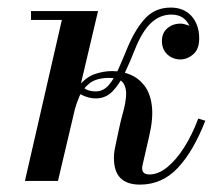

<svg xmlns="http://www.w3.org/2000/svg" viewBox="-20 -490 599 520"><path d="M47.5 0 147.5 -436H64V-460H245.5L137 0ZM359 10Q324 10 306.2 -7.8Q288.5 -25.5 288.5 -63Q288.5 -67 289 -73.8Q289.5 -80.5 290.5 -85L302 -139.5Q306.5 -161.5 313.2 -185.5Q320 -209.5 321.5 -230.8Q323 -252 313.5 -265.5Q304 -279 276 -279Q240.5 -279 221.8 -263.8Q203 -248.5 194.5 -227.8Q186 -207 181.5 -190H164.5Q175.5 -236 195 -259Q214.5 -282 237.8 -289.8Q261 -297.5 283.5 -297.5Q309.5 -297.5 332.5 -288Q355.5 -278.5 371.2 -258Q387 -237.5 391.2 -203.8Q395.5 -170 384 -121L366 -42.5Q365 -38.5 365 -34Q365 -17.5 385 -17.5Q408.5 -17.5 432.8 -37Q457 -56.5 478.8 -90.8Q500.5 -125 517 -169L536 -163Q504 -80.5 461.5 -35.2Q419 10 359 10ZM239.5 -223.5Q226.5 -223.5 214 -227.8Q201.5 -232 194.5 -237.5L202 -256.5Q208 -250 217.2 -246.2Q226.5 -242.5 239.5 -242.5Q259.5 -242.5 274 -259Q288.5 -275.5 300.5 -302.5Q312.5 -329.5 325.5 -361.5Q347 -412.5 374 -441Q401 -469.5 442.5 -469.5Q459.5 -469.5 473.5 -464Q487.5 -458.5 497.8 -447.5Q508 -436.5 513.8 -421Q519.5 -405.5 519.5 -386Q519.5 -356.5 503.2 -342.8Q487 -329 468 -329Q455.5 -329 444.2 -334.8Q433 -340.5 425.8 -351.5Q418.5 -362.5 418.5 -379Q418.5 -400.5 433 -413.2Q447.5 -426 469 -426Q477 -426 488.8 -421.8Q500.5 -417.5 509.5 -408.8Q518.5 -400 518.5 -386H499.5Q499.5 -401 495.8 -412.8Q492 -424.5 485 -433Q478 -441.5 467.8 -446Q457.5 -450.5 444 -450.5Q413.5 -450.5 389.5 -428.2Q365.5 -406 346 -357.5Q332.5 -323 318 -292.5Q303.5 -262 285 -242.8Q266.5 -223.5 239.5 -223.5Z"/></svg>

Font: Bodoni Moda 11pt
Style: Italic
Weight: 400
Italic angle: -13°
Version: Version 2.004